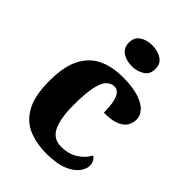

<svg xmlns="http://www.w3.org/2000/svg" viewBox="-226 -879 993 993"><g transform="rotate(45 270.5 -382.0)"><path d="M300 10Q223 10 165.5 -15.5Q108 -41 76 -101.5Q44 -162 44 -267Q44 -375 77.5 -437Q111 -499 168.5 -524.5Q226 -550 297 -550Q371 -550 417 -535Q463 -520 484 -496Q505 -472 505 -444Q505 -423 494.5 -401.5Q484 -380 452.5 -365Q421 -350 360 -350Q360 -386 355 -416.5Q350 -447 337.5 -466Q325 -485 303 -485Q278 -485 259.5 -465.5Q241 -446 231 -398.5Q221 -351 221 -268Q221 -168 246 -118.5Q271 -69 327 -69Q381 -69 420 -93.5Q459 -118 477 -154Q491 -146 497 -132.5Q503 -119 503 -105Q503 -80 482 -53Q461 -26 416.5 -8Q372 10 300 10ZM292 -622Q251 -622 223 -641Q195 -660 195 -698Q195 -737 223 -755.5Q251 -774 292 -774Q331 -774 360 -755.5Q389 -737 389 -698Q389 -660 360 -641Q331 -622 292 -622Z"/></g></svg>

Font: Noto Serif Tamil ExtraBold
Style: Italic
Weight: 800
Italic angle: -12°
Designer: Indian Type Foundry, Tom Grace, and the Monotype Design Team
Foundry: Monotype Imaging Inc.
Version: Version 2.003; ttfautohint (v1.8.4.7-5d5b)